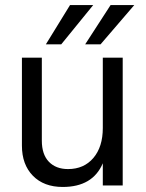

<svg xmlns="http://www.w3.org/2000/svg" viewBox="-20 -736 580 762"><path d="M379 -560H318L419 -716H513ZM350 -716 223 -560H162L258 -716ZM388 -228V-507H467V0H388V-88Q348 6 229 6Q154 6 110.5 -38.5Q67 -83 67 -158V-507H146V-178Q146 -123 174 -94Q202 -65 250 -65Q313 -65 350.5 -109Q388 -153 388 -228Z"/></svg>

Font: Hind Regular
Style: Regular
Weight: 400
Designer: Manushi Parikh, Satya Rajpurohit
Foundry: Indian Type Foundry
Version: Version 1.201;PS 1.0;hotconv 1.0.78;makeotf.lib2.5.61930; tt